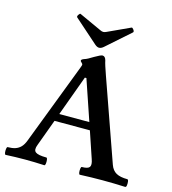

<svg xmlns="http://www.w3.org/2000/svg" viewBox="-128 -974 968 1080"><g transform="rotate(15 356.5 -434.5)"><path d="M5 3Q0 3 -1.5 -8Q-3 -19 -1.5 -30.5Q0 -42 5 -42Q30 -42 48.5 -48Q67 -54 80.5 -68Q94 -82 103 -106L284 -579Q287 -587 288.5 -591.5Q290 -596 290 -598Q290 -603 283 -609Q276 -615 276 -619Q276 -626 293 -632Q301 -634 314 -641Q327 -648 343 -658Q360 -668 371 -673Q382 -678 387 -678Q403 -678 409 -655Q411 -644 417.5 -623.5Q424 -603 434 -575L602 -99Q613 -68 636.5 -55Q660 -42 701 -42Q707 -42 708.5 -30.5Q710 -19 708.5 -8Q707 3 701 3Q635 0 569 0Q503 0 437 3Q432 3 430.5 -8Q429 -19 430.5 -30.5Q432 -42 437 -42Q472 -42 481 -55Q490 -68 479 -99L427 -253H221L164 -98Q151 -66 166.5 -54Q182 -42 230 -42Q235 -42 236.5 -30.5Q238 -19 236.5 -8Q235 3 230 3Q173 0 118 0Q62 0 5 3ZM237 -297H412L332 -532H323ZM356 -715Q345 -715 332 -726L194 -848Q189 -853 196 -863.5Q203 -874 207 -872L338 -812Q348 -807 356 -807Q364 -807 374 -812L504 -872Q509 -874 516.5 -863.5Q524 -853 519 -848L381 -726Q368 -715 356 -715Z"/></g></svg>

Font: Junicode VF
Style: Regular
Weight: 400
Designer: Peter S. Baker
Version: Version 2.213